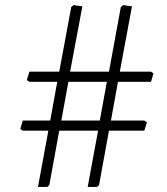

<svg xmlns="http://www.w3.org/2000/svg" viewBox="-20 -738 660 758"><path d="M501 -712.9 453.1 -455.1H576.2L585.9 -448.2L576.2 -415H445.8L418 -262.2H549.8L560.1 -254.9L549.8 -222.2H410.2L371.1 -7.8L362.8 0H326.2L367.2 -222.2H213.9L174.8 -7.8L167 0H129.9L170.9 -222.2H69.8L60.1 -229L69.8 -262.2H178.2L206.1 -415H96.2L85.9 -421.9L96.2 -455.1H213.9L261.2 -710L270 -717.8L305.2 -712.9L256.8 -455.1H410.2L457 -710L465.8 -717.8ZM250 -415 222.2 -262.2H374L401.9 -415Z"/></svg>

Font: Junge
Style: Regular
Weight: 400
Designer: Alexei Vanyashin
Foundry: Cyreal (www.cyreal.org)
Version: Version 1.002